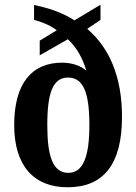

<svg xmlns="http://www.w3.org/2000/svg" viewBox="-20 -782 577 812"><path d="M266 10C417 10 496 -86 496 -288C496 -460 441 -581 349 -660L405 -698V-762L295 -696C237 -733 176 -750 124 -761V-698C154 -690 192 -676 220 -654L148 -610V-548L267 -616C306 -580 331 -532 345 -483C324 -502 287 -517 243 -517C115 -517 40 -430 40 -253C40 -80 124 10 266 10ZM269 -51C204 -51 180 -120 180 -253C180 -391 204 -454 268 -454C333 -454 358 -389 358 -253C358 -120 332 -51 269 -51Z"/></svg>

Font: Noto Serif Georgian Condensed Bold
Style: Regular
Weight: 700
Width: 3
Designer: Monotype Design Team, Akaki Razmadze
Foundry: Google LLC
Version: Version 2.003